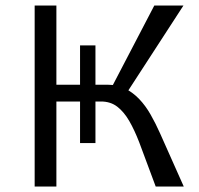

<svg xmlns="http://www.w3.org/2000/svg" viewBox="-20 -678 723 698"><path d="M546 0 486 -161Q469 -205 450 -238Q431 -271 406.5 -290Q382 -309 347 -309H172V-370H371Q407 -370 435 -356Q463 -342 486 -318Q509 -294 527.5 -261.5Q546 -229 562 -193L648 0ZM106 0V-658H185V0ZM370 -330 541 -658H647L434 -330ZM327 -158H271V-513H327Z"/></svg>

Font: Ysabeau Office Medium
Style: Regular
Weight: 500
Designer: Christian Thalmann (Catharsis Fonts)
Version: Version 2.001;gftools[0.9.30]; featfreeze: tnum,lnum,ss02